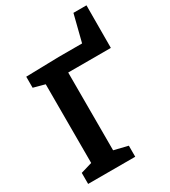

<svg xmlns="http://www.w3.org/2000/svg" viewBox="-211 -981 959 1084"><g transform="rotate(-30 268.5 -439.0)"><path d="M532 -878 531 -601H253V-94L343 -72V0H36V-72L110 -94V-607L36 -627V-699L250 -704H403L447 -878Z"/></g></svg>

Font: Bitter Pro
Style: Bold
Weight: 700
Designer: Sol Matas, and Bitter project Authors
Foundry: Sol Matas
Version: Version 1.010